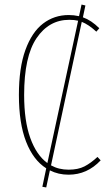

<svg xmlns="http://www.w3.org/2000/svg" viewBox="-20 -757 483 843"><path d="M422 -53Q363 10 281 10Q236 10 199 -9L183 66L166 63L183 -18Q126 -54 94.5 -135Q63 -216 63 -340Q63 -459 91.5 -537.5Q120 -616 169 -653.5Q218 -691 282 -691Q304 -691 327 -686L338 -737L355 -733L344 -681Q381 -668 416 -633L403 -618Q368 -650 339 -661L204 -31Q238 -12 281 -12Q323 -12 351 -26.5Q379 -41 408 -68ZM188 -41 323 -666Q307 -670 284 -670Q195 -670 140.5 -589.5Q86 -509 86 -340Q86 -226 113 -151Q140 -76 188 -41Z"/></svg>

Font: Fira Sans Extra Condensed Thin
Style: Regular
Weight: 250
Width: 1
Designer: Carrois Corporate & Edenspiekermann AG
Foundry: Carrois Corporate GbR & Edenspiekermann AG
Version: Version 4.203